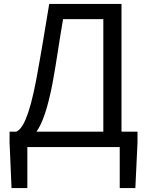

<svg xmlns="http://www.w3.org/2000/svg" viewBox="-20 -753 752 983"><path d="M120 0H593V210H673L684 -23V-79H602V-733H232C206 -576 192 -488 165 -342C128 -148 93 -91 63 -79H29V-23L39 210H120ZM167 -79C199 -125 225 -203 249 -327C272 -452 281 -530 303 -655H509V-79Z"/></svg>

Font: Noto Sans Mono CJK SC
Style: Regular
Weight: 400
Designer: Ryoko NISHIZUKA 西塚涼子 (kana, bopomofo & ideographs); Paul D. Hunt (Latin, Greek & Cyrillic); Sandoll Communications 산돌커뮤니
Foundry: Adobe
Version: Version 2.004;hotconv 1.0.118;makeotfexe 2.5.65603